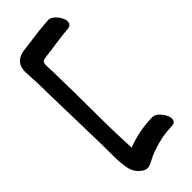

<svg xmlns="http://www.w3.org/2000/svg" viewBox="-291 -888 1008 1008"><g transform="rotate(-45 213.0 -384.5)"><path d="M340.8 -96.7Q292 -95.7 245.1 -86.9Q198.2 -77.1 153.3 -60.5Q146.5 -206.1 146.5 -350.6Q146.5 -495.1 142.6 -639.6Q142.6 -653.3 141.6 -668.9Q140.6 -683.6 142.6 -698.2Q145.5 -712.9 176.8 -715.8Q208 -719.7 218.8 -720.7Q253.9 -726.6 288.1 -730.5Q322.3 -735.4 357.4 -738.3Q369.1 -739.3 375 -744.1Q381.8 -750 383.8 -757.8Q389.6 -781.2 365.2 -813.5Q341.8 -843.8 317.4 -843.8Q315.4 -843.8 314.5 -843.8Q280.3 -840.8 247.1 -837.9Q213.9 -834 179.7 -829.1Q154.3 -825.2 117.2 -821.3Q80.1 -816.4 60.5 -796.9Q39.1 -774.4 39.1 -740.2Q39.1 -735.4 39.1 -731.4Q42 -690.4 43 -659.2Q44.9 -615.2 44.9 -572.3Q45.9 -528.3 46.9 -485.4Q48.8 -385.7 51.8 -286.1Q54.7 -186.5 54.7 -87.9Q54.7 -47.9 62.5 -4.9Q70.3 38.1 106.4 64.5Q121.1 75.2 137.7 75.2Q152.3 75.2 168.9 65.4Q203.1 46.9 232.4 37.1Q268.6 24.4 306.6 16.6Q344.7 9.8 382.8 8.8Q394.5 8.8 401.4 3.9Q408.2 -1 410.2 -8.8Q411.1 -13.7 411.1 -18.6Q411.1 -39.1 391.6 -65.4Q367.2 -97.7 340.8 -96.7Z"/></g></svg>

Font: TroubleSide
Style: Comic
Weight: 400
Designer: Koroletov
Version: 1_5